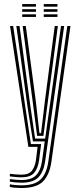

<svg xmlns="http://www.w3.org/2000/svg" viewBox="-20 -729 390 953"><path d="M86.2 204.2Q72 204.2 54.8 202.8Q37.5 201.2 28.8 198.8V185.8Q40.5 188.2 57.1 189.6Q73.8 191 86.2 191Q150.8 191 180.9 162.5Q211 134 219.8 73.2L314 -600H329.8L234.8 75.8Q225.8 138 193.8 171.1Q161.8 204.2 86.2 204.2ZM86.2 151.2Q62.8 151.2 28.8 146.5V133.8Q44.8 135.5 59.8 136.8Q74.8 138 86.2 138Q123.2 138 138.6 118.2Q154 98.5 158.8 63.2L166.5 0H120.8L29.8 -600H45.2L133.5 -13.8H184.2L174 65.8Q168.2 108 149 129.6Q129.8 151.2 86.2 151.2ZM86.2 177.8Q74.2 177.8 57.9 176.4Q41.5 175 28.8 172.8V159.8Q60.8 164.5 86.2 164.5Q135.2 164.5 158.6 141.4Q182 118.2 189 68.2L202 -27.2H143.5L116.8 -197.5L61 -600H76.8L130 -208.2L154.2 -41H204.2L282.8 -600H298.5L204.2 70.8Q197 122 171.8 149.9Q146.5 177.8 86.2 177.8ZM164.2 -54.5 143 -218.8 92.5 -600H108L157.5 -228.5L175.8 -68.2H183.8L203.2 -230.5L251.8 -600H267.2L216.2 -214.8L195.5 -54.5ZM197.2 -696V-708.8H265.2V-696ZM90.2 -696V-708.8H158.5V-696ZM90.2 -670.5V-683.2H158.5V-670.5ZM197.2 -670.5V-683.2H265.2V-670.5ZM90.2 -645V-657.8H158.5V-645ZM197.2 -645V-657.8H265.2V-645Z"/></svg>

Font: Big Shoulders Inline Display Medium
Style: Regular
Weight: 500
Designer: Patric King
Foundry: XO Type Co
Version: Version 1.000